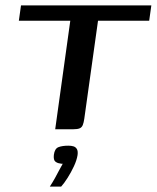

<svg xmlns="http://www.w3.org/2000/svg" viewBox="-20 -480 582 713"><path d="M58 -460H542L534 -403H344L293 -39Q291 -25 287.5 -16Q284 -7 276 -3.5Q268 0 252 0H185L241 -403H50ZM165 213Q176 196 184 181.5Q192 167 199 153.5Q206 140 213 128Q210 128 207.5 128Q205 128 203 127Q193 126 185.5 120Q178 114 180 95Q183 72 197 66.5Q211 61 234 61Q245 61 253 63.5Q261 66 265.5 73.5Q270 81 268 96Q265 115 254.5 137.5Q244 160 231 180.5Q218 201 207 213Z"/></svg>

Font: Genos Medium
Style: Italic
Weight: 500
Italic angle: -8°
Designer: Robert E. Leuschke
Foundry: Robert E. Leuschke
Version: Version 1.010